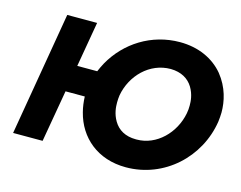

<svg xmlns="http://www.w3.org/2000/svg" viewBox="-101 -872 1317 1050"><g transform="rotate(15 557.5 -347.0)"><path d="M162 -700 43 0H210L261 -294H370C371 -264 375 -235 382 -208C416 -73 526 22 686 22C904 22 1079 -142 1111 -350C1113 -368 1115 -386 1115 -403C1115 -465 1099 -541 1044 -609C988 -676 902 -716 797 -716C636 -716 498 -627 424 -495C415 -478 407 -462 400 -445H287L331 -700ZM552 -350C573 -465 666 -561 786 -561C846 -560 887 -535 911 -496C935 -456 937 -418 937 -395C937 -380 936 -365 933 -350C911 -234 817 -140 705 -140C703 -140 702 -140 700 -140C640 -140 599 -165 575 -205C551 -245 549 -284 549 -309C549 -322 550 -336 552 -350Z"/></g></svg>

Font: Jost
Style: Bold Italic
Weight: 700
Italic angle: -5°
Version: Version 3.710